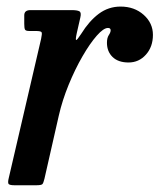

<svg xmlns="http://www.w3.org/2000/svg" viewBox="-20 -550 484 570"><path d="M70.5 -520H192Q210 -520 216 -516.2Q222 -512.5 218.5 -498L208 -452Q203.5 -431.5 206.2 -431.2Q209 -431 221 -449.5Q244.5 -487.5 273.2 -509Q302 -530.5 338 -530.5Q379 -530.5 406.5 -506Q434 -481.5 434 -446.5Q434 -411 413.2 -387.8Q392.5 -364.5 361.5 -364.5Q331 -364.5 314.2 -380.8Q297.5 -397 297.5 -423Q297.5 -437.5 303 -445.8Q308.5 -454 308.5 -460Q308.5 -467 300.5 -467Q287.5 -467 267.2 -444Q247 -421 225 -383Q203 -345 184 -298.8Q165 -252.5 154.5 -206.5L112 -19.5Q109 -7 106 -3.5Q103 0 87 0H23.5Q7 0 5 -4.8Q3 -9.5 6 -21.5L102 -434.5Q105.5 -450.5 103.5 -454.2Q101.5 -458 86 -458H67Q56.5 -458 54.2 -462.2Q52 -466.5 52 -479.5V-504.5Q52 -520 70.5 -520Z"/></svg>

Font: Besley* Narrow Medium
Style: Italic
Weight: 500
Width: 4
Italic angle: -13°
Designer: Owen Earl
Foundry: indestructible type*
Version: Version 3.000; ttfautohint (v1.8.3)